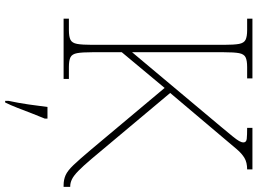

<svg xmlns="http://www.w3.org/2000/svg" viewBox="-144 -610 975 726"><g transform="rotate(90 343.0 -246.5)"><path d="M50 0V-20H93Q118 -20 130 -26Q142 -32 145.5 -51Q149 -70 149 -108V-606Q149 -645 145.5 -663.5Q142 -682 130 -688Q118 -694 93 -694H50V-714H276V-694H233Q208 -694 196 -688Q184 -682 180.5 -663.5Q177 -645 177 -606V-259L457 -593Q482 -623 495 -639Q508 -655 513 -664Q518 -673 518 -680Q518 -691 504.5 -692.5Q491 -694 463 -694V-714H620V-694Q594 -694 577 -684Q560 -674 543.5 -654.5Q527 -635 500 -603L331 -403L580 -106Q608 -73 626 -55.5Q644 -38 657.5 -31.5Q671 -25 684 -25H686V0H680Q659 0 642 -7.5Q625 -15 603.5 -37.5Q582 -60 545 -104L312 -382L177 -220V-108Q177 -70 180.5 -51Q184 -32 196 -26Q208 -20 233 -20H278V0ZM361 208Q369 170 374.5 132Q380 94 384 61H428V71Q419 92 408.5 119.5Q398 147 387.5 174Q377 201 367 221H361Z"/></g></svg>

Font: Noto Serif Tamil Thin
Style: Regular
Weight: 100
Designer: Indian Type Foundry, Tom Grace, and the Monotype Design Team
Foundry: Monotype Imaging Inc.
Version: Version 2.004; ttfautohint (v1.8.4.7-5d5b)